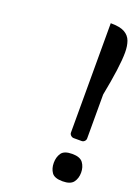

<svg xmlns="http://www.w3.org/2000/svg" viewBox="-146 -822 642 891"><g transform="rotate(20 175.0 -377.0)"><path d="M241 -220V-760Q287 -760 310 -747Q333 -734 341.5 -710.5Q350 -687 350 -655Q350 -619 342.5 -564Q335 -509 321 -437V-220Q321 -212 315 -206Q309 -200 301 -200H262Q254 -200 247.5 -206Q241 -212 241 -220ZM214 -61Q214 -89 227.5 -109Q241 -129 281 -129Q320 -129 334.5 -109Q349 -89 349 -61Q349 -33 334.5 -13.5Q320 6 281 6Q241 6 227.5 -13.5Q214 -33 214 -61Z"/></g></svg>

Font: Warnes
Style: Regular
Weight: 400
Designer: Eduardo Rodriguez Tunni
Foundry: Eduardo Rodriguez Tunni
Version: Version 1.002; ttfautohint (v1.8.4.7-5d5b);gftools[0.9.23]